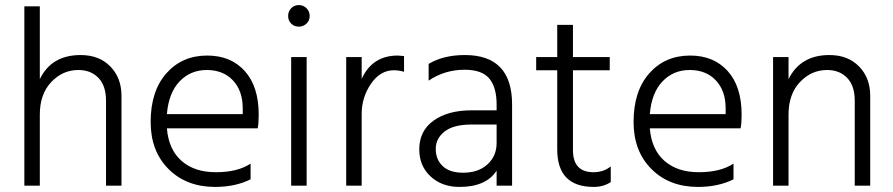

<svg xmlns="http://www.w3.org/2000/svg" viewBox="-20 -732 3521 757"><path d="M459 0H398V-335Q398 -394 368 -425Q338 -456 289 -456Q227 -456 182 -408.5Q137 -361 137 -280V0H76V-707H137V-420Q183 -515 298 -515Q371 -515 415 -470Q459 -425 459 -354Z M968 -25Q908 5 828 5Q715 5 644.5 -65.5Q574 -136 574 -251Q574 -373 636 -443Q698 -513 797 -513Q890 -513 945 -452Q1000 -391 1000 -280Q1000 -246 996 -226H638Q645 -142 696 -97.5Q747 -53 831 -53Q917 -53 968 -87ZM795 -456Q731 -456 688 -411Q645 -366 638 -282H937V-305Q937 -374 898.5 -415Q860 -456 795 -456Z M1189 0H1128V-507H1189ZM1188.5 -699.5Q1201 -687 1201 -669Q1201 -651 1188.5 -639Q1176 -627 1158 -627Q1140 -627 1128 -639Q1116 -651 1116 -669Q1116 -687 1128 -699.5Q1140 -712 1158 -712Q1176 -712 1188.5 -699.5Z M1406 0H1345V-507H1406V-421Q1448 -513 1548 -513Q1555 -513 1573 -511V-449Q1553 -455 1533 -455Q1479 -455 1442.5 -401.5Q1406 -348 1406 -283Z M1806 -51Q1866 -51 1902 -84Q1938 -117 1938 -168V-241H1839Q1768 -241 1733 -213.5Q1698 -186 1698 -145Q1698 -103 1725.5 -77Q1753 -51 1806 -51ZM1938 -59Q1896 5 1792 5Q1722 5 1677.5 -36.5Q1633 -78 1633 -143Q1633 -216 1689.5 -256.5Q1746 -297 1839 -297H1938V-320Q1938 -388 1909 -422.5Q1880 -457 1812 -457Q1733 -457 1670 -414V-480Q1728 -515 1813 -515Q1999 -515 1999 -320V0H1938Z M2388 -14Q2359 5 2321 5Q2177 5 2177 -143V-455H2094V-507H2177V-634H2239V-507H2384V-455H2239V-140Q2239 -53 2320 -53Q2360 -53 2388 -76Z M2872 -25Q2812 5 2732 5Q2619 5 2548.5 -65.5Q2478 -136 2478 -251Q2478 -373 2540 -443Q2602 -513 2701 -513Q2794 -513 2849 -452Q2904 -391 2904 -280Q2904 -246 2900 -226H2542Q2549 -142 2600 -97.5Q2651 -53 2735 -53Q2821 -53 2872 -87ZM2699 -456Q2635 -456 2592 -411Q2549 -366 2542 -282H2841V-305Q2841 -374 2802.5 -415Q2764 -456 2699 -456Z M3411 0H3350V-335Q3350 -394 3320 -425Q3290 -456 3241 -456Q3179 -456 3134 -408.5Q3089 -361 3089 -280V0H3028V-507H3089V-420Q3136 -515 3250 -515Q3323 -515 3367 -470Q3411 -425 3411 -354Z"/></svg>

Font: Hind Vadodara Light
Style: Regular
Weight: 300
Designer: Hitesh Malaviya
Foundry: Indian Type Foundry
Version: Version 1.000;PS 1.0;hotconv 1.0.86;makeotf.lib2.5.63406; tt